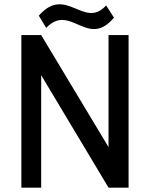

<svg xmlns="http://www.w3.org/2000/svg" viewBox="-20 -861 690 881"><path d="M570 0V-700H478V-186L169 -700H78V0H169V-516L478 0ZM467 -836C365 -724 283 -932 158 -789L192 -733C303 -850 381 -635 503 -780Z"/></svg>

Font: Advent Pro
Style: SemiBold
Weight: 600
Designer: Andreas Kalpakidis
Foundry: Andreas Kalpakidis
Version: Version 2.002 2008